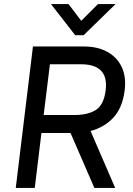

<svg xmlns="http://www.w3.org/2000/svg" viewBox="-20 -930 656 950"><path d="M352 -756 232 -910H319L382 -827L465 -910H552L394 -756ZM143 -700H396Q462 -700 510 -674Q558 -648 581.5 -600Q605 -552 597 -484Q586 -396 540.5 -347.5Q495 -299 428 -282L550 0H447L329 -272H185L152 0H58ZM385 -612H227L196 -361H354Q419 -362 456.5 -387.5Q494 -413 503 -484Q518 -610 385 -612Z"/></svg>

Font: Haskoy Medium
Style: Italic
Weight: 500
Designer: Ertekin Erdin
Foundry: Ertekin Erdin
Version: Version 2.000; ttfautohint (v1.8.4.7-5d5b)